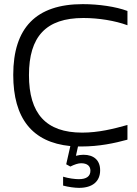

<svg xmlns="http://www.w3.org/2000/svg" viewBox="-20 -699 664 928"><path d="M596 -577V-646C540 -667 457 -679 380 -679C154 -679 44 -564 44 -337C44 -127 136 -11 320 7L300 95L320 106C340 96 358 90 372 90C401 90 417 103 417 126C417 153 398 167 361 167C342 167 311 163 285 155V198C311 205 342 209 362 209C427 209 464 178 464 124C464 76 434 49 383 49C372 49 359 51 347 54L357 9H373C460 9 534 -7 596 -24V-95C528 -76 456 -58 377 -58C202 -58 120 -150 120 -336C120 -522 202 -612 383 -612C457 -612 536 -599 596 -577Z"/></svg>

Font: LT Wave Text Light
Style: Regular
Weight: 300
Designer: Daniel Lyons
Version: Version 2.5 (Glyphs App)